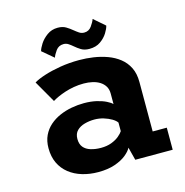

<svg xmlns="http://www.w3.org/2000/svg" viewBox="-103 -779 856 887"><g transform="rotate(-15 325.0 -335.5)"><path d="M260.5 11Q219 11 183.5 0.2Q148 -10.5 121.5 -31.5Q95 -52.5 80.2 -83.5Q65.5 -114.5 65.5 -155Q65.5 -189.5 78 -215.8Q90.5 -242 112 -260.8Q133.5 -279.5 160.5 -291.2Q187.5 -303 217.5 -308.5Q247.5 -314 277 -314Q310 -314 336.8 -307.8Q363.5 -301.5 382 -292.2Q400.5 -283 408.5 -274.5V-325Q408.5 -345 399.8 -359.5Q391 -374 376 -383.5Q361 -393 341.2 -397.5Q321.5 -402 299.5 -402Q274.5 -402 251.8 -398Q229 -394 209.2 -387.5Q189.5 -381 173.5 -373.8Q157.5 -366.5 146.5 -359.5L86.5 -464Q105 -475.5 139 -486.5Q173 -497.5 216.5 -504.8Q260 -512 307 -512Q341 -512 375.2 -507Q409.5 -502 441 -490.5Q472.5 -479 497.2 -459.5Q522 -440 536.2 -411.2Q550.5 -382.5 550.5 -342V-105.5H618V0H439L423 -62Q415 -46 394 -29Q373 -12 339.5 -0.5Q306 11 260.5 11ZM301 -94Q329 -94 351 -102.2Q373 -110.5 387.8 -122.8Q402.5 -135 408.5 -145V-186Q402 -196 385.8 -205.8Q369.5 -215.5 348.2 -222Q327 -228.5 304 -228.5Q280 -228.5 257.2 -222.2Q234.5 -216 220 -201.5Q205.5 -187 205.5 -162Q205.5 -137 217.8 -122.2Q230 -107.5 251.8 -100.8Q273.5 -94 301 -94ZM367.5 -549.5Q344 -549.5 328.2 -559.2Q312.5 -569 300.5 -579.5Q290 -588.5 279.8 -595.2Q269.5 -602 257 -602Q233.5 -602 220.2 -583.8Q207 -565.5 202.5 -551.5L148.5 -597Q151.5 -610 164.2 -630Q177 -650 199 -666Q221 -682 250 -682Q273.5 -682 289.2 -672.5Q305 -663 318 -652Q329.5 -642.5 340 -635.5Q350.5 -628.5 364 -628.5Q386 -628.5 399.2 -647Q412.5 -665.5 417 -679.5L470 -633.5Q467 -619.5 454.8 -599.8Q442.5 -580 421 -564.8Q399.5 -549.5 367.5 -549.5Z"/></g></svg>

Font: Trispace Thin SemiBold
Style: Regular
Weight: 600
Version: Version 1.210